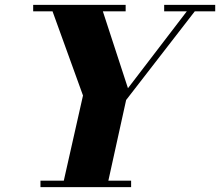

<svg xmlns="http://www.w3.org/2000/svg" viewBox="-20 -770 906 790"><path d="M236.5 0 321.5 -377 186.5 -750H394.5L506.5 -407L767.5 -748H800.5L499 -358.5L420 0ZM146.5 0V-26.5H519.5V0ZM116.5 -723.5V-750H497V-723.5ZM655.5 -723.5V-750H865.5V-723.5Z"/></svg>

Font: Bodoni Moda 9pt ExtraBold
Style: Italic
Weight: 800
Italic angle: -13°
Designer: Owen Earl
Foundry: indestructible type
Version: Version 2.004